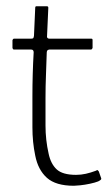

<svg xmlns="http://www.w3.org/2000/svg" viewBox="-20 -596 351 616"><path d="M217 0Q159 0 130.5 -25.5Q102 -51 93 -97Q84 -140 84 -187.5Q84 -235 84 -287Q84 -323 85 -358Q86 -393 88 -428Q88 -437 80 -437H24Q23 -437 21.5 -439Q20 -441 20 -442V-467Q20 -468 21.5 -470Q23 -472 25 -472H80Q85 -472 86.5 -473.5Q88 -475 89 -481L93 -571Q93 -576 97 -576H130Q132 -576 133.5 -575Q135 -574 135 -571L131 -482Q130 -477 132 -474.5Q134 -472 138 -472H272Q275 -472 276 -471Q277 -470 277 -467V-442Q277 -442 275.5 -439.5Q274 -437 272 -437H138Q136 -437 133 -435Q130 -433 130 -428Q129 -392 127.5 -355.5Q126 -319 126 -282Q126 -239 126 -193Q126 -147 136 -103Q143 -70 162 -52.5Q181 -35 224 -35Q240 -35 255.5 -38.5Q271 -42 287 -48Q292 -51 293.5 -50Q295 -49 297 -46L304 -26Q306 -22 303.5 -19.5Q301 -17 295 -14Q285 -10 268.5 -6.5Q252 -3 237.5 -1.5Q223 0 217 0Z"/></svg>

Font: Glory Thin ExtraLight
Style: Regular
Weight: 250
Version: Version 1.011